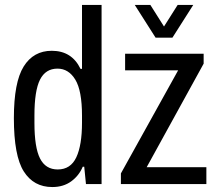

<svg xmlns="http://www.w3.org/2000/svg" viewBox="-20 -743 877 775"><path d="M191 12Q116 12 76 -51Q36 -114 36 -266Q36 -411 75.5 -474.5Q115 -538 189 -538Q270 -538 305 -465H311V-723H390V0H327L320 -70H314Q299 -34 267.5 -11Q236 12 191 12ZM524 -723H587L642 -636L697 -723H760L676 -591H608ZM468 0V-43L699 -459H485V-526H802V-486L572 -68H813V0ZM213 -59Q265 -59 288 -108Q311 -157 311 -248V-276Q311 -377 284 -421.5Q257 -466 212 -466Q164 -466 141.5 -421.5Q119 -377 119 -277V-247Q119 -148 141.5 -103.5Q164 -59 213 -59Z"/></svg>

Font: Archivo Condensed
Style: Regular
Weight: 400
Width: 3
Designer: Hector Gatti
Foundry: Omnibus-Type
Version: Version 2.001; ttfautohint (v1.8.3)